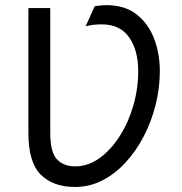

<svg xmlns="http://www.w3.org/2000/svg" viewBox="-20 -732 724 764"><path d="M279 12Q191.5 12 142.2 -37Q93 -86 93 -203V-700H180V-203Q180 -127 206.2 -98.5Q232.5 -70 279 -70Q330 -70 375.2 -102.2Q420.5 -134.5 455.5 -189Q490.5 -243.5 510.2 -311Q530 -378.5 530 -449Q530 -531.5 494 -583.2Q458 -635 385 -635Q365 -635 350.2 -633.2Q335.5 -631.5 321 -627.5L357 -707.5Q383.5 -711.5 404 -711.5Q476.5 -711.5 523.5 -674.8Q570.5 -638 593.2 -578.2Q616 -518.5 616 -449Q616 -382 599.5 -315.8Q583 -249.5 552.5 -190.5Q522 -131.5 480 -85.8Q438 -40 387 -14Q336 12 279 12Z"/></svg>

Font: Undotted
Style: Regular
Weight: 400
Designer: Delve Withrington, Dave Bailey, Thomas Jockin
Foundry: Delve Fonts LLC
Version: Version 4.000